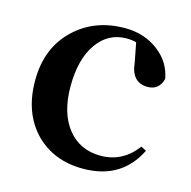

<svg xmlns="http://www.w3.org/2000/svg" viewBox="-88 -639 739 742"><g transform="rotate(15 281.0 -267.5)"><path d="M379 -509Q363 -514 340 -514Q267 -514 223 -452Q178 -389 178 -279Q178 -172 228 -110Q277 -50 359 -50Q447 -50 503 -125L524 -114Q460 16 306 16Q190 16 116 -58Q40 -136 40 -266Q40 -397 124 -476Q204 -551 324 -551Q402 -551 458 -508Q513 -466 524 -401Q511 -354 466 -354Q402 -354 394 -431Z"/></g></svg>

Font: Source Han Serif JP
Style: Bold
Weight: 700
Designer: Ryoko NISHIZUKA  (kana & ideographs); Frank Grießhammer (Latin, Greek & Cyrillic); Wenlong ZHANG  (bopomofo); Sandoll Co
Foundry: Adobe Systems Incorporated
Version: Version 1.000;PS 1;hotconv 16.6.53;makeotf.lib2.5.65590